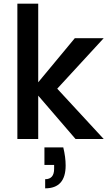

<svg xmlns="http://www.w3.org/2000/svg" viewBox="-20 -760 594 1050"><path d="M293 -275 547 0H393L189 -237V0H75V-740H189V-310L389 -551H547ZM326 46Q339 99 339 145Q339 270 227 270V220Q276 220 276 163V142H223V46Z"/></svg>

Font: Poppins-Tabular Medium
Style: Regular
Weight: 500
Designer: Ninad Kale (Devanagari), Jonny Pinhorn (Latin)
Foundry: Indian Type Foundry
Version: Version 4.004